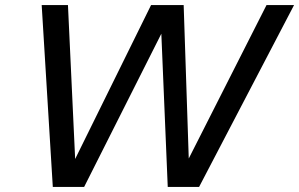

<svg xmlns="http://www.w3.org/2000/svg" viewBox="-20 -740 1184 760"><path d="M189 0 145 -720H249L280 -57H251L578 -720H707L729 -57H699L1035 -720H1144L768 0H644L617 -645H638L313 0Z"/></svg>

Font: Instrument Sans Medium
Style: Italic
Weight: 500
Italic angle: -13°
Designer: Rodrigo Fuenzalida
Foundry: fragTYPE
Version: Version 1.000;gftools[0.9.28]